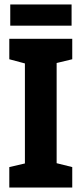

<svg xmlns="http://www.w3.org/2000/svg" viewBox="-20 -841 366 861"><path d="M91.7 0V-667H234V0ZM21.7 -667H101.7L121 -548.7L21.7 -575.3ZM21.7 0V-91.7L121.7 -115L101.7 0ZM224 0 197.3 -118.3 304 -91.7V0ZM190.7 -548 224 -667H304V-575.3ZM26 -821H301V-726H26Z"/></svg>

Font: Epunda Slab Light
Style: Regular
Weight: 300
Designer: Simon Atzbach
Foundry: typofactur
Version: Version 1.102